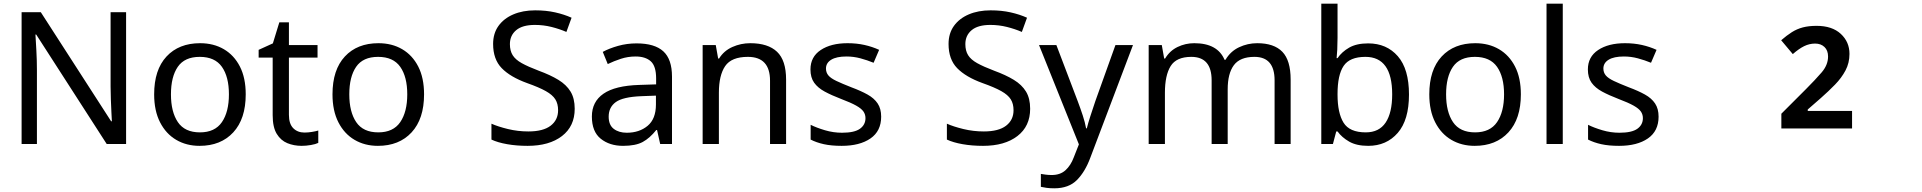

<svg xmlns="http://www.w3.org/2000/svg" viewBox="-20 -780 10411 1040"><path d="M663 0H558L176 -593H172Q174 -558 177 -506Q180 -454 180 -399V0H97V-714H201L582 -123H586Q585 -139 583.5 -171Q582 -203 580.5 -241Q579 -279 579 -311V-714H663Z M1311 -269Q1311 -136 1243.5 -63Q1176 10 1061 10Q990 10 934.5 -22.5Q879 -55 847 -117.5Q815 -180 815 -269Q815 -402 882 -474Q949 -546 1064 -546Q1137 -546 1192.5 -513.5Q1248 -481 1279.5 -419.5Q1311 -358 1311 -269ZM906 -269Q906 -174 943.5 -118.5Q981 -63 1063 -63Q1144 -63 1182 -118.5Q1220 -174 1220 -269Q1220 -364 1182 -418Q1144 -472 1062 -472Q980 -472 943 -418Q906 -364 906 -269Z M1629 -62Q1649 -62 1670 -65.5Q1691 -69 1704 -73V-6Q1690 1 1664 5.5Q1638 10 1614 10Q1572 10 1536.5 -4.5Q1501 -19 1479 -55Q1457 -91 1457 -156V-468H1381V-510L1458 -545L1493 -659H1545V-536H1700V-468H1545V-158Q1545 -109 1568.5 -85.5Q1592 -62 1629 -62Z M2277 -269Q2277 -136 2209.5 -63Q2142 10 2027 10Q1956 10 1900.5 -22.5Q1845 -55 1813 -117.5Q1781 -180 1781 -269Q1781 -402 1848 -474Q1915 -546 2030 -546Q2103 -546 2158.5 -513.5Q2214 -481 2245.5 -419.5Q2277 -358 2277 -269ZM1872 -269Q1872 -174 1909.5 -118.5Q1947 -63 2029 -63Q2110 -63 2148 -118.5Q2186 -174 2186 -269Q2186 -364 2148 -418Q2110 -472 2028 -472Q1946 -472 1909 -418Q1872 -364 1872 -269Z M3093 -191Q3093 -96 3024 -43Q2955 10 2838 10Q2778 10 2727 1Q2676 -8 2642 -24V-110Q2678 -94 2731.5 -81Q2785 -68 2842 -68Q2922 -68 2962.5 -99Q3003 -130 3003 -183Q3003 -218 2988 -242Q2973 -266 2936.5 -286.5Q2900 -307 2835 -330Q2744 -363 2697.5 -411Q2651 -459 2651 -542Q2651 -599 2680 -639.5Q2709 -680 2760.5 -702Q2812 -724 2879 -724Q2938 -724 2987 -713Q3036 -702 3076 -684L3048 -607Q3011 -623 2967.5 -634Q2924 -645 2877 -645Q2810 -645 2776 -616.5Q2742 -588 2742 -541Q2742 -505 2757 -481Q2772 -457 2806 -438Q2840 -419 2898 -397Q2961 -374 3004.5 -347.5Q3048 -321 3070.5 -284Q3093 -247 3093 -191Z M3428 -545Q3526 -545 3573 -502Q3620 -459 3620 -365V0H3556L3539 -76H3535Q3500 -32 3461.5 -11Q3423 10 3355 10Q3282 10 3234 -28.5Q3186 -67 3186 -149Q3186 -229 3249 -272.5Q3312 -316 3443 -320L3534 -323V-355Q3534 -422 3505 -448Q3476 -474 3423 -474Q3381 -474 3343 -461.5Q3305 -449 3272 -433L3245 -499Q3280 -518 3328 -531.5Q3376 -545 3428 -545ZM3454 -259Q3354 -255 3315.5 -227Q3277 -199 3277 -148Q3277 -103 3304.5 -82Q3332 -61 3375 -61Q3443 -61 3488 -98.5Q3533 -136 3533 -214V-262Z M4044 -546Q4140 -546 4189 -499.5Q4238 -453 4238 -349V0H4151V-343Q4151 -472 4031 -472Q3942 -472 3908 -422Q3874 -372 3874 -278V0H3786V-536H3857L3870 -463H3875Q3901 -505 3947 -525.5Q3993 -546 4044 -546Z M4753 -148Q4753 -70 4695 -30Q4637 10 4539 10Q4483 10 4442.5 1Q4402 -8 4371 -24V-104Q4403 -88 4448.5 -74.5Q4494 -61 4541 -61Q4608 -61 4638 -82.5Q4668 -104 4668 -140Q4668 -160 4657 -176Q4646 -192 4617.5 -208Q4589 -224 4536 -244Q4484 -264 4447 -284Q4410 -304 4390 -332Q4370 -360 4370 -404Q4370 -472 4425.5 -509Q4481 -546 4571 -546Q4620 -546 4662.5 -536.5Q4705 -527 4742 -510L4712 -440Q4678 -454 4641 -464Q4604 -474 4565 -474Q4511 -474 4482.5 -456.5Q4454 -439 4454 -409Q4454 -387 4467 -371.5Q4480 -356 4510.5 -341.5Q4541 -327 4592 -307Q4643 -288 4679 -268Q4715 -248 4734 -219.5Q4753 -191 4753 -148Z M5560 -191Q5560 -96 5491 -43Q5422 10 5305 10Q5245 10 5194 1Q5143 -8 5109 -24V-110Q5145 -94 5198.5 -81Q5252 -68 5309 -68Q5389 -68 5429.5 -99Q5470 -130 5470 -183Q5470 -218 5455 -242Q5440 -266 5403.5 -286.5Q5367 -307 5302 -330Q5211 -363 5164.5 -411Q5118 -459 5118 -542Q5118 -599 5147 -639.5Q5176 -680 5227.5 -702Q5279 -724 5346 -724Q5405 -724 5454 -713Q5503 -702 5543 -684L5515 -607Q5478 -623 5434.5 -634Q5391 -645 5344 -645Q5277 -645 5243 -616.5Q5209 -588 5209 -541Q5209 -505 5224 -481Q5239 -457 5273 -438Q5307 -419 5365 -397Q5428 -374 5471.5 -347.5Q5515 -321 5537.5 -284Q5560 -247 5560 -191Z M5608 -536H5702L5818 -231Q5833 -191 5845 -154.5Q5857 -118 5863 -85H5867Q5873 -110 5886 -150.5Q5899 -191 5913 -232L6022 -536H6117L5886 74Q5858 150 5813.5 195Q5769 240 5691 240Q5667 240 5649 237.5Q5631 235 5618 232V162Q5629 164 5644.5 166Q5660 168 5677 168Q5723 168 5751.5 142Q5780 116 5796 73L5824 2Z M6790 -546Q6881 -546 6926 -499.5Q6971 -453 6971 -349V0H6884V-345Q6884 -472 6775 -472Q6697 -472 6663.5 -427Q6630 -382 6630 -296V0H6543V-345Q6543 -472 6433 -472Q6352 -472 6321 -422Q6290 -372 6290 -278V0H6202V-536H6273L6286 -463H6291Q6316 -505 6358.5 -525.5Q6401 -546 6449 -546Q6575 -546 6613 -456H6618Q6645 -502 6691.5 -524Q6738 -546 6790 -546Z M7225 -575Q7225 -541 7223.5 -511.5Q7222 -482 7220 -465H7225Q7248 -499 7288 -522Q7328 -545 7391 -545Q7491 -545 7551.5 -475.5Q7612 -406 7612 -268Q7612 -130 7551 -60Q7490 10 7391 10Q7328 10 7288 -13Q7248 -36 7225 -68H7218L7200 0H7137V-760H7225ZM7376 -472Q7291 -472 7258 -423Q7225 -374 7225 -271V-267Q7225 -168 7257.5 -115.5Q7290 -63 7378 -63Q7450 -63 7485.5 -116Q7521 -169 7521 -269Q7521 -472 7376 -472Z M8218 -269Q8218 -136 8150.5 -63Q8083 10 7968 10Q7897 10 7841.5 -22.5Q7786 -55 7754 -117.5Q7722 -180 7722 -269Q7722 -402 7789 -474Q7856 -546 7971 -546Q8044 -546 8099.5 -513.5Q8155 -481 8186.5 -419.5Q8218 -358 8218 -269ZM7813 -269Q7813 -174 7850.5 -118.5Q7888 -63 7970 -63Q8051 -63 8089 -118.5Q8127 -174 8127 -269Q8127 -364 8089 -418Q8051 -472 7969 -472Q7887 -472 7850 -418Q7813 -364 7813 -269Z M8445 0H8357V-760H8445Z M8964 -148Q8964 -70 8906 -30Q8848 10 8750 10Q8694 10 8653.5 1Q8613 -8 8582 -24V-104Q8614 -88 8659.5 -74.5Q8705 -61 8752 -61Q8819 -61 8849 -82.5Q8879 -104 8879 -140Q8879 -160 8868 -176Q8857 -192 8828.5 -208Q8800 -224 8747 -244Q8695 -264 8658 -284Q8621 -304 8601 -332Q8581 -360 8581 -404Q8581 -472 8636.5 -509Q8692 -546 8782 -546Q8831 -546 8873.5 -536.5Q8916 -527 8953 -510L8923 -440Q8889 -454 8852 -464Q8815 -474 8776 -474Q8722 -474 8693.5 -456.5Q8665 -439 8665 -409Q8665 -387 8678 -371.5Q8691 -356 8721.5 -341.5Q8752 -327 8803 -307Q8854 -288 8890 -268Q8926 -248 8945 -219.5Q8964 -191 8964 -148Z M9629 -84V-164L9763 -298Q9812 -347 9847 -387.5Q9882 -428 9882 -474Q9882 -507 9862.5 -525.5Q9843 -544 9812 -544Q9781 -544 9752.5 -530Q9724 -516 9691 -487L9628 -562Q9658 -588 9685.5 -605.5Q9713 -623 9745 -631.5Q9777 -640 9820 -640Q9904 -640 9951 -596.5Q9998 -553 9998 -488Q9998 -439 9976.5 -398.5Q9955 -358 9920 -322Q9885 -286 9843 -249L9772 -187V-179H10012V-84Z"/></svg>

Font: Noto Sans Symbols 2
Style: Regular
Weight: 400
Designer: Monotype Design Team
Foundry: Monotype Imaging Inc.
Version: Version 2.008; ttfautohint (v1.8.4.7-5d5b)